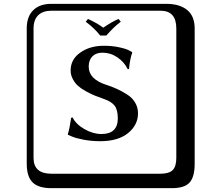

<svg xmlns="http://www.w3.org/2000/svg" viewBox="-20 -774 1140 1006"><path d="M504.9 -587.9Q476.1 -625 429.2 -660.2L440.9 -674.8Q485.8 -654.8 521 -628.9Q567.9 -661.1 601.1 -674.8L612.8 -660.2Q575.7 -632.3 537.1 -587.9ZM511.2 -71.8Q597.2 -71.8 597.2 -153.8Q597.2 -197.8 581.1 -219.5Q564.9 -241.2 525.9 -254.9Q498 -264.6 478 -272.7Q458 -280.8 431.9 -294.9Q405.8 -309.1 389.4 -323.5Q373 -337.9 361.6 -359.4Q350.1 -380.9 350.1 -404.8Q350.1 -462.9 400.6 -498.5Q451.2 -534.2 523.9 -534.2Q567.9 -534.2 605 -526.1Q642.1 -518.1 657.2 -509.3L671.9 -501L672.9 -498Q661.6 -469.2 655.8 -412.1H648.9Q630.9 -449.2 595 -473.6Q559.1 -498 517.1 -498Q482.9 -498 463.9 -478.5Q444.8 -459 444.8 -424.8Q444.8 -358.9 538.1 -329.1Q571.3 -317.9 594.2 -307.4Q617.2 -296.9 645 -279.5Q672.9 -262.2 688 -236.6Q703.1 -210.9 703.1 -180.2Q703.1 -119.1 651.1 -76.7Q599.1 -34.2 504.9 -34.2Q460 -34.2 418.5 -42Q377 -49.8 357.4 -58.6L337.9 -66.9L335 -69.8Q344.7 -99.6 353 -157.2L360.8 -158.2Q377.9 -123 422.6 -97.4Q467.3 -71.8 511.2 -71.8ZM249 -717.8Q204.1 -717.8 179.9 -693.8Q155.8 -669.9 155.8 -625V53.2Q155.8 136.2 249 136.2H820.8Q865.7 136.2 884.8 117.2Q903.8 98.1 903.8 53.2V-625Q903.8 -717.8 820.8 -717.8ZM1000 84Q1000 152.8 973.4 182.4Q946.8 211.9 880.9 211.9H249Q181.2 211.9 150.6 181.4Q120.1 150.9 120.1 84V-625Q120.1 -687 154.1 -720.5Q188 -753.9 249 -753.9H851.1Q920.9 -753.9 960.4 -721.9Q1000 -689.9 1000 -625Z"/></svg>

Font: Linux Biolinum Keyboard
Style: Regular
Weight: 700
Designer: Philipp H. Poll
Foundry: Philipp H. Poll
Version: Version 0.6.1 ; ttfautohint (v0.9)